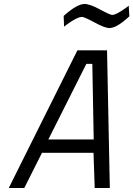

<svg xmlns="http://www.w3.org/2000/svg" viewBox="-20 -945 670 965"><path d="M530 -804Q507 -804 455.5 -832Q404 -860 392 -860Q369 -860 319 -824L302 -811L300 -865Q367 -925 405 -925Q432 -925 482.5 -897.5Q533 -870 544 -870Q563 -870 611 -904L627 -916L630 -863Q567 -804 530 -804ZM24 0 369 -692H518L532 0H456L450 -177H191L102 0ZM414 -624 223 -244H451L444 -624Z"/></svg>

Font: TitilliumWebItalic
Style: Italic
Weight: 400
Italic angle: -13°
Version: Version 1.001;PS 57.000;hotconv 1.0.70;makeotf.lib2.5.55311